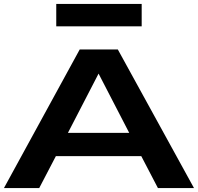

<svg xmlns="http://www.w3.org/2000/svg" viewBox="-20 -950 1000 970"><path d="M478 -578.1 323.2 -278.8H632.8ZM0 0 382.8 -700.2H575.2L960 0H777.8L693.8 -161.1H262.2L178.2 0ZM264.2 -816.9V-930.2H695.8V-816.9Z"/></svg>

Font: Messapia Bold
Style: Regular
Weight: 400
Designer: Luca Marsano
Foundry: Collletttivo
Version: Version 1.000;FEAKit 1.0